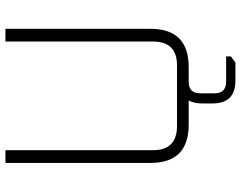

<svg xmlns="http://www.w3.org/2000/svg" viewBox="-112 -618 906 723"><g transform="rotate(-90 341.5 -257.0)"><path d="M89 -144V-690H137V-134Q137 -44 228 -44H456Q546 -44 546 -134V-690H594V-144Q594 0 450 0H233Q89 0 89 -144ZM313 51Q313 -35 399 -35H426V0H395Q351 0 351 44V97Q351 141 395 141H490V159L467 176H399Q313 176 313 90Z"/></g></svg>

Font: Oxanium ExtraLight
Style: Regular
Weight: 200
Designer: Severin Meyer
Version: Version 2.000